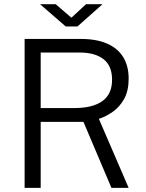

<svg xmlns="http://www.w3.org/2000/svg" viewBox="-20 -912 711 932"><path d="M604.5 0H521L385 -320.5H177.5V0H99.5V-723H372.5Q448.5 -723 500.2 -700.2Q552 -677.5 578.2 -634.5Q604.5 -591.5 604.5 -530.5Q604.5 -471.5 582.8 -432.2Q561 -393 528 -369.8Q495 -346.5 460 -335ZM341.5 -387.5Q429.5 -387.5 476.8 -421.2Q524 -455 524 -525Q524 -592.5 482.5 -624.8Q441 -657 366.5 -657H177.5V-387.5ZM299 -783.5 174.5 -891.5H250.5L326.5 -826L397.5 -891.5H477.5L356 -783.5Z"/></svg>

Font: Public Sans Light
Style: Regular
Weight: 300
Designer: The Public Sans Project Authors: Dan O. Williams and USWDS (Libre Franklin designed by Pablo Impallari and Rodrigo Fuenz
Version: Version 1.007